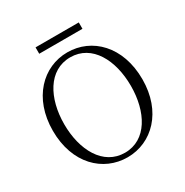

<svg xmlns="http://www.w3.org/2000/svg" viewBox="-197 -1027 1156 1200"><g transform="rotate(-30 381.0 -426.5)"><path d="M225 -822H537V-868H225ZM381 15C557 15 704 -128 704 -362C704 -600 557 -742 381 -742C205 -742 58 -597 58 -362C58 -125 205 15 381 15ZM381 -18C224 -18 140 -176 140 -362C140 -548 224 -706 381 -706C538 -706 621 -548 621 -362C621 -176 538 -18 381 -18Z"/></g></svg>

Font: Noto Serif CJK TC Light
Style: Regular
Weight: 300
Designer: Ryoko NISHIZUKA 西塚涼子 (kana & ideographs); Frank Grießhammer (Latin, Greek & Cyrillic); Wenlong ZHANG 张文龙 (bopomofo); San
Foundry: Adobe
Version: Version 2.001;hotconv 1.1.0;makeotfexe 2.6.0